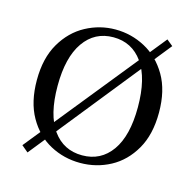

<svg xmlns="http://www.w3.org/2000/svg" viewBox="-89 -638 773 758"><g transform="rotate(15 298.0 -259.0)"><path d="M530.1 -525 86.7 28.3 59.8 5.8 504.8 -545.7ZM297.5 14.6Q231.2 14.6 174.4 -15.9Q117.6 -46.5 83 -107.4Q48.4 -168.3 48.4 -257.8Q48.4 -347.6 84.1 -408.5Q119.7 -469.3 176.7 -500Q233.7 -530.6 297.5 -530.6Q362.2 -530.6 419.2 -500.1Q476.2 -469.5 511.9 -408.7Q547.5 -347.8 547.5 -257.8Q547.5 -168 512.4 -107.2Q477.3 -46.3 420.5 -15.8Q363.7 14.6 297.5 14.6ZM297.5 -16.4Q373.6 -16.4 417.6 -78.2Q461.5 -140.1 461.5 -256.6Q461.5 -375 417.6 -436.9Q373.6 -498.8 297.5 -498.8Q221.3 -498.8 177.4 -436.1Q133.4 -373.4 133.4 -256.6Q133.4 -138.3 177.4 -77.3Q221.3 -16.4 297.5 -16.4Z"/></g></svg>

Font: Noto Serif HK
Style: Regular
Weight: 200
Designer: Ryoko NISHIZUKA 西塚涼子 (kana & ideographs); Frank Grießhammer (Latin, Greek & Cyrillic); Wenlong ZHANG 张文龙 (bopomofo); San
Foundry: Adobe
Version: Version 2.001;hotconv 1.1.0;makeotfexe 2.6.0